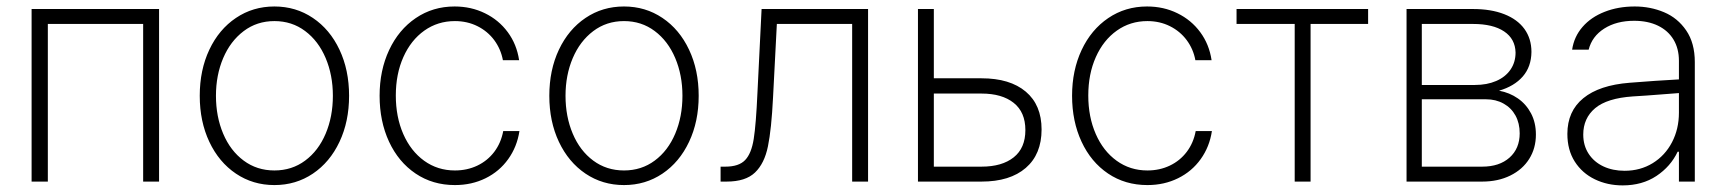

<svg xmlns="http://www.w3.org/2000/svg" viewBox="-20 -558 5305 590"><path d="M77.1 -530.3H468.8V0H419.9V-484.4H127V0H77.1Z M593.8 -263.7Q593.8 -342.8 623.3 -405.3Q652.8 -467.8 705.1 -502.9Q757.3 -538.1 823.2 -538.1Q889.2 -538.1 941.4 -502.9Q993.7 -467.8 1023.2 -405.3Q1052.7 -342.8 1052.7 -263.7Q1052.7 -184.6 1023.2 -122.1Q993.7 -59.6 941.4 -24.4Q889.2 10.7 823.2 10.7Q757.3 10.7 705.1 -24.4Q652.8 -59.6 623.3 -122.1Q593.8 -184.6 593.8 -263.7ZM1002.9 -263.7Q1002.9 -327.1 980.7 -379.6Q958.5 -432.1 917.7 -462.6Q877 -493.2 823.2 -493.2Q769.5 -493.2 728.8 -462.4Q688 -431.6 665.8 -379.4Q643.6 -327.1 643.6 -263.7Q643.6 -199.7 665.8 -147.2Q688 -94.7 728.8 -64.5Q769.5 -34.2 823.2 -34.2Q877 -34.2 917.7 -64.5Q958.5 -94.7 980.7 -147.2Q1002.9 -199.7 1002.9 -263.7Z M1146.5 -263.7Q1146.5 -341.8 1175.8 -404.3Q1205.1 -466.8 1257.6 -502.4Q1310.1 -538.1 1377 -538.1Q1427.7 -538.1 1470.2 -517.3Q1512.7 -496.6 1540.3 -459.2Q1567.9 -421.9 1575.2 -373H1525.4Q1519 -407.2 1498.8 -434.6Q1478.5 -461.9 1447.3 -477.5Q1416 -493.2 1377.9 -493.2Q1325.2 -493.2 1283.9 -463.9Q1242.7 -434.6 1219.5 -382.6Q1196.3 -330.6 1196.3 -264.6Q1196.3 -198.7 1219.2 -146.2Q1242.2 -93.8 1283.4 -64Q1324.7 -34.2 1377.9 -34.2Q1415.5 -34.2 1446.8 -49.1Q1478 -64 1498.8 -91.3Q1519.5 -118.7 1526.4 -155.3H1576.2Q1568.8 -106.9 1541.7 -69.1Q1514.6 -31.2 1472.2 -10.3Q1429.7 10.7 1377.9 10.7Q1309.6 10.7 1257.1 -24.7Q1204.6 -60.1 1175.5 -122.6Q1146.5 -185.1 1146.5 -263.7Z M1668 -263.7Q1668 -342.8 1697.5 -405.3Q1727.1 -467.8 1779.3 -502.9Q1831.5 -538.1 1897.5 -538.1Q1963.4 -538.1 2015.6 -502.9Q2067.9 -467.8 2097.4 -405.3Q2127 -342.8 2127 -263.7Q2127 -184.6 2097.4 -122.1Q2067.9 -59.6 2015.6 -24.4Q1963.4 10.7 1897.5 10.7Q1831.5 10.7 1779.3 -24.4Q1727.1 -59.6 1697.5 -122.1Q1668 -184.6 1668 -263.7ZM2077.1 -263.7Q2077.1 -327.1 2054.9 -379.6Q2032.7 -432.1 1991.9 -462.6Q1951.2 -493.2 1897.5 -493.2Q1843.8 -493.2 1803 -462.4Q1762.2 -431.6 1740 -379.4Q1717.8 -327.1 1717.8 -263.7Q1717.8 -199.7 1740 -147.2Q1762.2 -94.7 1803 -64.5Q1843.8 -34.2 1897.5 -34.2Q1951.2 -34.2 1991.9 -64.5Q2032.7 -94.7 2054.9 -147.2Q2077.1 -199.7 2077.1 -263.7Z M2194.3 -45.9H2209Q2250.5 -45.9 2269.8 -66.2Q2289.1 -86.4 2296.1 -130.9Q2303.2 -175.3 2307.6 -273.4L2320.3 -530.3H2647.5V0H2598.6V-484.4H2367.2L2355.5 -258.8Q2350.6 -160.6 2339.8 -108.2Q2329.1 -55.7 2300 -27.8Q2271 0 2212.9 0H2194.3Z M3180.7 -160.2Q3180.7 -84 3132.1 -42Q3083.5 0 2996.1 0H2800.8V-530.3H2849.6V-317.4H2996.1Q3083.5 -317.4 3132.1 -276.4Q3180.7 -235.4 3180.7 -160.2ZM2996.1 -45.9Q3059.1 -45.9 3095 -74.5Q3130.9 -103 3130.9 -158.2Q3130.9 -213.4 3095 -241.9Q3059.1 -270.5 2996.1 -270.5H2849.6V-45.9Z M3274.4 -263.7Q3274.4 -341.8 3303.7 -404.3Q3333 -466.8 3385.5 -502.4Q3438 -538.1 3504.9 -538.1Q3555.7 -538.1 3598.1 -517.3Q3640.6 -496.6 3668.2 -459.2Q3695.8 -421.9 3703.1 -373H3653.3Q3647 -407.2 3626.7 -434.6Q3606.4 -461.9 3575.2 -477.5Q3543.9 -493.2 3505.9 -493.2Q3453.1 -493.2 3411.9 -463.9Q3370.6 -434.6 3347.4 -382.6Q3324.2 -330.6 3324.2 -264.6Q3324.2 -198.7 3347.2 -146.2Q3370.1 -93.8 3411.4 -64Q3452.6 -34.2 3505.9 -34.2Q3543.5 -34.2 3574.7 -49.1Q3606 -64 3626.7 -91.3Q3647.5 -118.7 3654.3 -155.3H3704.1Q3696.8 -106.9 3669.7 -69.1Q3642.6 -31.2 3600.1 -10.3Q3557.6 10.7 3505.9 10.7Q3437.5 10.7 3385 -24.7Q3332.5 -60.1 3303.5 -122.6Q3274.4 -185.1 3274.4 -263.7Z M3779.8 -530.3H4184.1V-484.4H4007.3V0H3958.5V-484.4H3779.8Z M4302.2 -530.3H4506.3Q4562 -530.3 4602.5 -514.4Q4643.1 -498.5 4664.6 -468.8Q4686 -439 4686 -398.4Q4685.5 -353 4659.4 -323Q4633.3 -293 4586.4 -279.3Q4618.7 -273.4 4644.3 -255.6Q4669.9 -237.8 4684.8 -209.5Q4699.7 -181.2 4699.7 -144.5Q4699.7 -102.5 4679.2 -69.8Q4658.7 -37.1 4621.1 -18.6Q4583.5 0 4534.7 0H4302.2ZM4649.9 -148.4Q4649.9 -179.2 4637 -202.9Q4624 -226.6 4600.3 -239.7Q4576.7 -252.9 4546.4 -252.9H4349.1V-45.9H4534.7Q4587.4 -45.9 4618.7 -73.7Q4649.9 -101.6 4649.9 -148.4ZM4637.2 -396.5Q4636.2 -438.5 4602.1 -461.4Q4567.9 -484.4 4506.3 -484.4H4349.1V-296.9H4512.2Q4549.3 -296.9 4577.6 -309.1Q4606 -321.3 4621.6 -344Q4637.2 -366.7 4637.2 -396.5Z M4987.8 -303.7Q5023.9 -306.6 5066.9 -309.6Q5109.9 -312.5 5139.2 -314V-371.1Q5139.2 -408.7 5122.6 -436.3Q5106 -463.9 5075 -479Q5043.9 -494.1 5001.5 -494.1Q4947.3 -494.1 4909.7 -470.2Q4872.1 -446.3 4861.8 -405.3H4811Q4816.9 -445.3 4843 -475.3Q4869.1 -505.4 4910.9 -521.7Q4952.6 -538.1 5003.4 -538.1Q5051.3 -538.1 5093.3 -520.5Q5135.3 -502.9 5161.6 -464.4Q5188 -425.8 5188 -367.2V0H5139.2V-91.8H5135.3Q5113.8 -46.4 5070.1 -17.3Q5026.4 11.7 4966.3 11.7Q4919.4 11.7 4880.6 -7.1Q4841.8 -25.9 4819.1 -61.5Q4796.4 -97.2 4796.4 -146.5Q4796.4 -216.3 4845.5 -256.3Q4894.5 -296.4 4987.8 -303.7ZM4972.2 -33.2Q5020.5 -33.2 5058.6 -56.6Q5096.7 -80.1 5117.9 -120.8Q5139.2 -161.6 5139.2 -211.9V-272L5106.9 -269.5Q5027.3 -263.2 4997.6 -261.7Q4918.5 -256.3 4881.8 -225.6Q4845.2 -194.8 4845.2 -144.5Q4845.2 -110.8 4861.8 -85.4Q4878.4 -60.1 4907.2 -46.6Q4936 -33.2 4972.2 -33.2Z"/></svg>

Font: Pretendard ExtraLight
Style: Regular
Weight: 200
Designer: Base glyphs from Inter by Rasmus Andersson; Hangeul glyphs from Noto Sans CJK(Source Han Sans) by Jang Soo-young and Kan
Foundry: Kil Hyung-jin
Version: Version 1.309